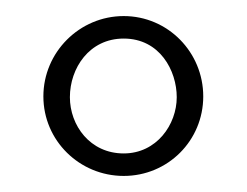

<svg xmlns="http://www.w3.org/2000/svg" viewBox="-20 -645 307 239"><path d="M200 -524C200 -490 175 -454 134 -454C92 -454 67 -489 67 -524C67 -560 91 -597 134 -597C179 -597 200 -557 200 -524ZM34 -525C34 -470 79 -426 134 -426C189 -426 233 -470 233 -525C233 -580 189 -625 134 -625C79 -625 34 -580 34 -525Z"/></svg>

Font: Linux Libertine O C
Style: Regular
Weight: 400
Designer: Philipp H. Poll
Foundry: Philipp H. Poll
Version: Version 4.0.3